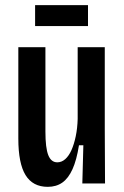

<svg xmlns="http://www.w3.org/2000/svg" viewBox="-20 -711 482 744"><path d="M165 13Q107 13 79 -32.5Q51 -78 51 -174V-528H156V-201Q156 -138 167 -110Q178 -82 202 -82Q219 -82 233 -94.5Q247 -107 257 -129.5Q267 -152 273.5 -183Q280 -214 281 -250V-528H386V-212L387 0H299L303 -148H286Q277 -91 261 -55.5Q245 -20 221.5 -3.5Q198 13 165 13ZM116 -610V-691H321V-610Z"/></svg>

Font: Bricolage Grotesque 24pt Condensed Medium
Style: Regular
Weight: 500
Width: 3
Designer: Mathieu Triay
Foundry: Atelier Triay
Version: Version 1.001;gftools[0.9.33.dev8+g029e19f]